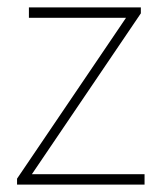

<svg xmlns="http://www.w3.org/2000/svg" viewBox="-20 -498 436 518"><path d="M26 0H370V-28H66L360 -462V-478H58V-450H320L26 -16V0Z"/></svg>

Font: Assistant ExtraLight
Style: Regular
Weight: 275
Designer: Hebrew By Ben Nathan, Latin by Paul Hunt
Version: Version 2.001;PS 002.001;hotconv 1.0.88;makeotf.lib2.5.64775